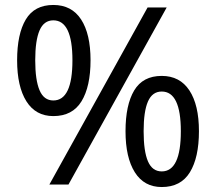

<svg xmlns="http://www.w3.org/2000/svg" viewBox="-20 -744 871 774"><path d="M195 -724Q269 -724 307 -665.5Q345 -607 345 -501Q345 -395 308.5 -335.5Q272 -276 195 -276Q124 -276 86.5 -335.5Q49 -395 49 -501Q49 -607 84 -665.5Q119 -724 195 -724ZM195 -662Q157 -662 139.5 -621.5Q122 -581 122 -501Q122 -421 139.5 -380Q157 -339 195 -339Q272 -339 272 -501Q272 -662 195 -662ZM652 -714 256 0H179L575 -714ZM632 -438Q705 -438 743.5 -379.5Q782 -321 782 -215Q782 -109 745.5 -49.5Q709 10 632 10Q561 10 523.5 -49.5Q486 -109 486 -215Q486 -321 521 -379.5Q556 -438 632 -438ZM632 -375Q594 -375 576.5 -335Q559 -295 559 -215Q559 -134 576.5 -93.5Q594 -53 632 -53Q709 -53 709 -215Q709 -375 632 -375Z"/></svg>

Font: Noto Sans Javanese
Style: Regular
Weight: 400
Designer: Monotype Design Team
Foundry: Monotype Imaging Inc.
Version: Version 2.004